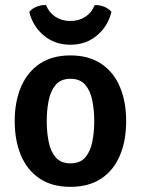

<svg xmlns="http://www.w3.org/2000/svg" viewBox="-20 -730 560 764"><path d="M482 -248Q482 -170 457 -111Q432 -52 382.5 -19.2Q333 13.5 260 13.5Q187 13.5 137.8 -19.5Q88.5 -52.5 63.5 -111.5Q38.5 -170.5 38.5 -248Q38.5 -325.5 63.8 -384.5Q89 -443.5 138.2 -476.5Q187.5 -509.5 260 -509.5Q333.5 -509.5 383 -476.2Q432.5 -443 457.2 -384.2Q482 -325.5 482 -248ZM166 -248Q166 -203.5 173.8 -165.2Q181.5 -127 202 -103.5Q222.5 -80 260.5 -80Q298.5 -80 319 -103.5Q339.5 -127 347.2 -165.2Q355 -203.5 355 -248Q355 -292 347.2 -330.5Q339.5 -369 319 -392.8Q298.5 -416.5 260.5 -416.5Q222.5 -416.5 202 -392.8Q181.5 -369 173.8 -330.5Q166 -292 166 -248ZM423.5 -682.5Q409.5 -625.5 365.8 -588.8Q322 -552 260 -552Q198 -552 154.2 -588.8Q110.5 -625.5 96.5 -682.5Q107 -696 125.5 -703.2Q144 -710.5 163 -710Q175 -680 200.5 -663.2Q226 -646.5 260 -646.5Q294 -646.5 319.5 -663.2Q345 -680 357 -710Q376 -710.5 394.5 -703.2Q413 -696 423.5 -682.5Z"/></svg>

Font: Signika Negative SemiBold
Style: Regular
Weight: 600
Designer: Anna Giedryś
Foundry: Anna Giedryś
Version: Version 2.000; ttfautohint (v1.8.3) -l 8 -r 50 -G 200 -x 9 -